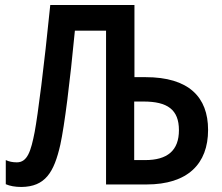

<svg xmlns="http://www.w3.org/2000/svg" viewBox="-20 -734 884 764"><path d="M65 10C160 9 195 -48 220 -158C237 -236 258 -404 278 -612H402V0H563C727 0 808 -82 808 -217C808 -348 731 -427 559 -427H515V-714H180C155 -466 131 -279 118 -209C103 -132 89 -88 47 -88C30 -88 16 -91 3 -97V-1C19 6 40 10 65 10ZM514 -97V-330H551C646 -330 692 -298 692 -216C692 -135 646 -97 558 -97Z"/></svg>

Font: Noto Sans UI SemiCondensed Medium
Style: Regular
Weight: 500
Width: 4
Designer: Monotype Design Team
Foundry: Monotype Imaging Inc.
Version: Version 1.901